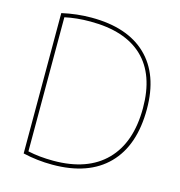

<svg xmlns="http://www.w3.org/2000/svg" viewBox="-110 -838 887 946"><g transform="rotate(15 333.5 -365.0)"><path d="M91 -7V-723Q167 -740 241 -740Q425 -740 523 -645.5Q621 -551 621 -375Q621 -189 523 -89.5Q425 10 241 10Q164 10 91 -7ZM601 -375Q601 -545 509.5 -632.5Q418 -720 241 -720Q170 -720 111 -707V-23Q170 -10 241 -10Q415 -10 508 -104.5Q601 -199 601 -375Z"/></g></svg>

Font: Mplus 1p Thin
Style: Regular
Weight: 250
Version: Version 1.061